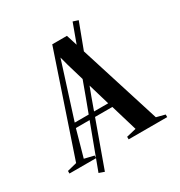

<svg xmlns="http://www.w3.org/2000/svg" viewBox="-247 -948 1114 1190"><g transform="rotate(-30 310.0 -352.5)"><path d="M118 87 284 -357.5 448.5 -806.5 485.5 -794.5 316.5 -345 156 100.5ZM28.5 -35.5 268.5 -747H373.5L598.5 -34.5L660 -18.5V0H384V-18.5L453.5 -35L397 -224.5H136L83 -35L151.5 -18.5V0H-39.5V-18.5ZM386 -257 288 -588.5 271.5 -650.5 252 -588.5 146.5 -257Z"/></g></svg>

Font: Merriweather 144pt SemiBold
Style: Regular
Weight: 600
Version: Version 2.100